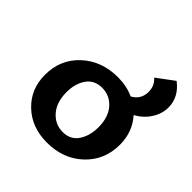

<svg xmlns="http://www.w3.org/2000/svg" viewBox="-166 -731 865 865"><g transform="rotate(45 267.0 -298.0)"><path d="M534 -492Q534 -452 510.5 -415.5Q487 -379 447 -357Q498 -300 498 -219Q498 -121 430 -57Q362 7 258 7Q161 7 98.5 -52.5Q36 -112 36 -203Q36 -301 104.5 -364.5Q173 -428 277 -428Q333 -428 378 -407Q421 -430 421 -479Q421 -517 393 -542L475 -603Q534 -558 534 -492ZM374 -206Q374 -270 341.5 -307Q309 -344 260 -344Q211 -344 185.5 -307.5Q160 -271 160 -217Q160 -152 193 -114.5Q226 -77 275 -77Q324 -77 349 -114.5Q374 -152 374 -206Z"/></g></svg>

Font: EauTest
Style: Bold
Weight: 700
Designer: Christian Thalmann (Catharsis Fonts)
Version: Version 0.001;PS 000.001;hotconv 1.0.88;makeotf.lib2.5.64775